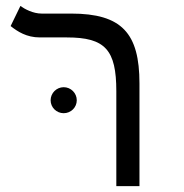

<svg xmlns="http://www.w3.org/2000/svg" viewBox="-20 -632 626 652"><path d="M453.6 -348.6C453.6 -519.5 393.6 -585.9 221.2 -585.9H121.1C92.3 -585.9 64 -601.1 49.3 -611.8L16.1 -543.5C39.6 -524.9 70.3 -504.9 115.2 -504.9H207C337.4 -504.9 375 -462.9 375 -322.3V0H453.6ZM196.3 -247.6C220.7 -247.6 240.7 -267.1 240.7 -291.5C240.7 -315.9 220.7 -335.9 196.3 -335.9C171.9 -335.9 151.9 -315.9 151.9 -291.5C151.9 -267.1 171.9 -247.6 196.3 -247.6Z"/></svg>

Font: Cascadia Code SemiLight
Style: Regular
Weight: 350
Monospace: yes
Designer: Aaron Bell
Foundry: Saja Typeworks
Version: Version 2404.023